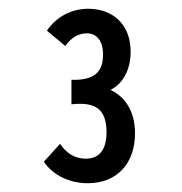

<svg xmlns="http://www.w3.org/2000/svg" viewBox="-20 -657 415 438"><path d="M180 -239C246 -239 288 -283 288 -353C288 -407 262 -438 232 -452C259 -465 278 -496 278 -539C278 -602 237 -637 181 -637C146 -637 110 -621 87 -587L129 -552C142 -571 159 -581 178 -581C201 -581 215 -563 215 -533C215 -499 202 -473 143 -475V-419C197 -425 223 -409 223 -355C223 -314 205 -295 176 -295C150 -295 131 -308 117 -329L80 -288C101 -257 139 -239 180 -239Z"/></svg>

Font: Inconsolata Condensed
Style: Bold
Weight: 700
Width: 3
Monospace: yes
Designer: Raph Levien, Cyreal, Brenton Simpson
Foundry: Raph Levien, Cyreal, Google
Version: Version 3.100